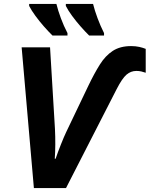

<svg xmlns="http://www.w3.org/2000/svg" viewBox="-20 -954 759 974"><path d="M151.9 0 89.8 -713.9H233.9L258.8 -299.8Q260.7 -261.7 260.5 -221.4Q260.3 -181.2 257.8 -148.9H262.2Q273.4 -182.1 289.1 -221.4Q304.7 -260.7 315.9 -284.2L428.2 -519Q458 -581.1 486.3 -626.2Q514.6 -671.4 552 -695.8Q589.4 -720.2 645 -720.2Q667.5 -720.2 686.3 -716.1Q705.1 -711.9 719.2 -706.1V-585Q708.5 -588.9 696.5 -591.6Q684.6 -594.2 671.9 -594.2Q643.6 -594.2 621.6 -575.2Q599.6 -556.2 571.8 -502L314.9 0ZM432.1 -773.9Q411.6 -793.9 388.7 -820.1Q365.7 -846.2 345.7 -873.5Q325.7 -900.9 314 -923.8V-934.1H452.1Q460.4 -900.4 474.9 -861.6Q489.3 -822.8 507.8 -786.1V-773.9ZM246.1 -773.9Q225.6 -793.9 202.6 -820.1Q179.7 -846.2 159.7 -873.5Q139.6 -900.9 127.9 -923.8V-934.1H266.1Q274.4 -900.4 288.8 -861.6Q303.2 -822.8 322.3 -786.1V-773.9Z"/></svg>

Font: Open Sans
Style: Bold Italic
Weight: 700
Italic angle: -12°
Designer: Monotype Design Team
Foundry: Monotype Imaging Inc.
Version: Version 3.003; ttfautohint (v1.8.4)